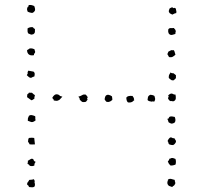

<svg xmlns="http://www.w3.org/2000/svg" viewBox="-20 -759 832 786"><path d="M96.7 -738.3Q106.4 -739.3 110.8 -737.8Q115.2 -736.3 120.1 -734.4Q126 -719.7 122.1 -713.9Q118.2 -708 112.3 -706.1Q108.4 -706.1 101.6 -708Q94.7 -710 92.8 -711.9Q89.8 -721.7 90.8 -723.1Q91.8 -724.6 91.8 -726.6Q92.8 -731.4 95.7 -732.4Q98.6 -733.4 96.7 -738.3ZM700.2 -723.6Q700.2 -717.8 701.7 -714.4Q703.1 -710.9 701.2 -705.1Q696.3 -705.1 693.4 -703.1Q690.4 -701.2 685.5 -699.2Q682.6 -701.2 677.7 -703.1Q672.9 -705.1 671.9 -710Q669.9 -712.9 671.4 -715.8Q672.9 -718.8 673.8 -723.6Q675.8 -725.6 681.2 -728Q686.5 -730.5 689.5 -725.6Q693.4 -727.5 695.3 -726.6Q697.3 -725.6 700.2 -723.6ZM95.7 -622.1Q92.8 -627 92.8 -630.9Q92.8 -634.8 92.8 -642.6Q102.5 -649.4 115.2 -647.5Q116.2 -643.6 120.1 -642.1Q124 -640.6 123 -636.7Q124 -627 120.6 -622.6Q117.2 -618.2 113.3 -618.2Q109.4 -616.2 105 -618.2Q100.6 -620.1 95.7 -622.1ZM698.2 -620.1Q693.4 -619.1 688.5 -617.2Q683.6 -615.2 678.7 -616.2Q666 -620.1 668.9 -638.7Q672.9 -644.5 678.7 -644Q684.6 -643.6 691.4 -644.5Q693.4 -641.6 695.8 -639.6Q698.2 -637.7 699.2 -632.8Q700.2 -629.9 698.7 -627Q697.3 -624 698.2 -620.1ZM691.4 -553.7Q694.3 -549.8 695.3 -544.9Q696.3 -540 698.2 -535.2Q693.4 -530.3 687.5 -526.9Q681.6 -523.4 671.9 -525.4Q669.9 -528.3 668.5 -531.7Q667 -535.2 665 -537.1Q668.9 -544.9 668.5 -545.4Q668 -545.9 669.9 -547.9Q681.6 -554.7 684.1 -553.7Q686.5 -552.7 691.4 -553.7ZM121.1 -557.6Q121.1 -554.7 122.6 -551.8Q124 -548.8 124 -546.9Q124 -543 121.1 -540.5Q118.2 -538.1 119.1 -533.2Q105.5 -530.3 98.1 -536.1Q90.8 -542 90.8 -553.7Q98.6 -558.6 99.6 -559.1Q100.6 -559.6 100.6 -560.5Q107.4 -561.5 111.8 -560.5Q116.2 -559.6 121.1 -557.6ZM678.7 -462.9Q679.7 -459 690.4 -459Q692.4 -457 695.3 -455.1Q698.2 -453.1 700.2 -451.2V-438.5Q696.3 -436.5 693.8 -432.6Q691.4 -428.7 682.6 -430.7Q673.8 -436.5 672.9 -438Q671.9 -439.5 670.9 -440.4Q670.9 -449.2 671.9 -451.2Q672.9 -453.1 673.8 -455.1ZM95.7 -469.7Q100.6 -468.8 106.4 -467.8Q112.3 -466.8 117.2 -465.8Q122.1 -461.9 122.1 -456.1Q122.1 -450.2 120.1 -445.3Q115.2 -445.3 112.3 -442.9Q109.4 -440.4 105.5 -440.4Q99.6 -441.4 96.7 -444.8Q93.8 -448.2 89.8 -451.2Q94.7 -460 93.8 -460.4Q92.8 -460.9 92.8 -462.9ZM698.2 -372.1Q700.2 -364.3 699.7 -356.4Q699.2 -348.6 691.4 -344.7Q686.5 -343.8 682.6 -345.2Q678.7 -346.7 676.8 -344.7Q674.8 -346.7 672.4 -349.1Q669.9 -351.6 668 -355.5Q668 -359.4 669.9 -362.3Q671.9 -365.2 668 -367.2Q671.9 -372.1 675.3 -374Q678.7 -376 682.6 -376Q685.5 -376 689.5 -373.5Q693.4 -371.1 698.2 -372.1ZM235.4 -363.3Q225.6 -352.5 224.1 -351.1Q222.7 -349.6 217.8 -347.7Q213.9 -345.7 210.4 -346.2Q207 -346.7 200.2 -347.7Q200.2 -352.5 197.8 -353.5Q195.3 -354.5 194.3 -359.4Q203.1 -374 212.4 -373Q221.7 -372.1 225.6 -366.2ZM338.9 -350.6Q335.9 -348.6 334.5 -345.7Q333 -342.8 330.1 -341.8Q317.4 -339.8 314.5 -343.3Q311.5 -346.7 306.6 -350.6Q306.6 -355.5 304.7 -358.4Q302.7 -361.3 300.8 -363.3Q311.5 -366.2 316.4 -369.6Q321.3 -373 330.1 -372.1Q336.9 -366.2 336.4 -364.7Q335.9 -363.3 337.9 -364.3Q339.8 -359.4 337.4 -356.9Q335 -354.5 338.9 -350.6ZM438.5 -364.3Q438.5 -360.4 439.5 -356.4Q440.4 -352.5 439.5 -349.6Q431.6 -342.8 425.8 -341.8Q419.9 -340.8 415 -342.8Q413.1 -344.7 411.1 -347.7Q409.2 -350.6 408.2 -352.5Q408.2 -354.5 409.7 -359.9Q411.1 -365.2 413.1 -367.2Q418 -372.1 425.3 -370.6Q432.6 -369.1 438.5 -364.3ZM612.3 -366.2Q616.2 -354.5 614.7 -350.6Q613.3 -346.7 612.3 -343.8Q606.4 -342.8 605.5 -343.8Q604.5 -344.7 601.6 -342.8Q589.8 -344.7 587.9 -346.2Q585.9 -347.7 584 -349.6Q585 -362.3 587.9 -365.7Q590.8 -369.1 595.7 -371.1Q604.5 -370.1 607.4 -368.7Q610.4 -367.2 612.3 -366.2ZM522.5 -366.2Q529.3 -357.4 528.3 -354Q527.3 -350.6 530.3 -349.6Q522.5 -342.8 521 -341.8Q519.5 -340.8 514.6 -339.8Q508.8 -338.9 503.9 -339.8Q500 -342.8 498.5 -348.6Q497.1 -354.5 497.1 -359.4Q502 -368.2 522.5 -366.2ZM121.1 -355.5Q118.2 -353.5 114.7 -351.1Q111.3 -348.6 108.4 -348.6Q95.7 -358.4 90.8 -361.3Q90.8 -374 93.8 -374.5Q96.7 -375 98.6 -379.9Q102.5 -378.9 105.5 -379.4Q108.4 -379.9 111.3 -378.9Q120.1 -370.1 123 -370.1Q122.1 -363.3 121.1 -361.3Q120.1 -359.4 121.1 -355.5ZM669.9 -258.8Q668.9 -262.7 668 -265.6Q667 -268.6 665 -272.5Q669.9 -272.5 670.9 -275.9Q671.9 -279.3 674.8 -281.2Q679.7 -283.2 685.1 -282.2Q690.4 -281.2 695.3 -280.3Q697.3 -276.4 698.2 -268.6Q698.2 -258.8 692.9 -255.9Q687.5 -252.9 681.6 -252.9Q677.7 -253.9 675.3 -255.4Q672.9 -256.8 669.9 -258.8ZM124 -283.2Q125 -279.3 124.5 -275.4Q124 -271.5 126 -266.6Q114.3 -256.8 106.9 -259.8Q99.6 -262.7 93.8 -264.6Q93.8 -276.4 95.7 -278.3Q97.7 -280.3 97.7 -284.2Q103.5 -289.1 110.8 -287.6Q118.2 -286.1 124 -283.2ZM672.9 -168Q669.9 -169.9 669.4 -174.3Q668.9 -178.7 666 -181.6Q669.9 -191.4 676.8 -196.3Q681.6 -197.3 684.6 -194.8Q687.5 -192.4 693.4 -193.4Q696.3 -189.5 699.2 -184.6Q702.1 -179.7 698.2 -173.8Q694.3 -168 692.4 -167.5Q690.4 -167 689.5 -165Q679.7 -165 672.9 -168ZM123 -168Q111.3 -167 101.6 -168Q96.7 -176.8 94.7 -178.7Q94.7 -183.6 95.7 -188Q96.7 -192.4 98.6 -194.3Q106.4 -195.3 109.9 -195.3Q113.3 -195.3 120.1 -194.3Q121.1 -179.7 123 -168ZM698.2 -108.4Q700.2 -103.5 700.2 -96.7Q700.2 -89.8 698.2 -85Q688.5 -81.1 678.7 -81.1Q670.9 -87.9 669.9 -91.3Q668.9 -94.7 667 -98.6Q669.9 -100.6 671.4 -103.5Q672.9 -106.4 673.8 -109.4Q676.8 -109.4 679.2 -110.8Q681.6 -112.3 684.6 -112.3Q688.5 -112.3 691.9 -110.8Q695.3 -109.4 698.2 -108.4ZM126 -96.7Q124 -92.8 122.1 -90.3Q120.1 -87.9 121.1 -82Q114.3 -77.1 102.5 -80.1Q100.6 -82 98.6 -84.5Q96.7 -86.9 92.8 -87.9Q92.8 -91.8 93.8 -93.8Q94.7 -95.7 93.8 -100.6Q107.4 -109.4 109.9 -109.4Q112.3 -109.4 116.2 -107.4Q119.1 -97.7 126 -96.7ZM695.3 -22.5Q695.3 -17.6 696.8 -14.2Q698.2 -10.7 697.3 -6.8Q693.4 1 689.9 2Q686.5 2.9 685.5 6.8Q681.6 4.9 678.7 4.4Q675.8 3.9 671.9 2Q668 -1 666.5 -4.4Q665 -7.8 665 -10.7Q666 -20.5 668 -21Q669.9 -21.5 667 -23.4Q673.8 -28.3 681.2 -26.4Q688.5 -24.4 695.3 -22.5ZM118.2 -25.4Q120.1 -23.4 121.6 -19.5Q123 -15.6 121.1 -13.7Q125 -2 121.1 4.9Q117.2 7.8 111.8 7.8Q106.4 7.8 99.6 6.8Q97.7 4.9 96.7 2Q95.7 -1 91.8 -2Q89.8 -8.8 93.8 -13.2Q97.7 -17.6 99.6 -22.5Q106.4 -23.4 109.4 -23.4Q112.3 -23.4 118.2 -25.4Z"/></svg>

Font: Codystar
Style: Light
Weight: 300
Version: Version 1.000